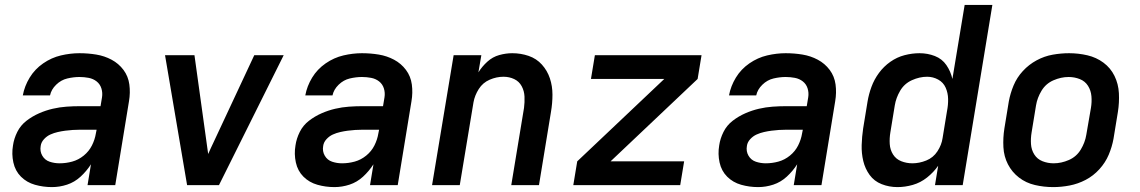

<svg xmlns="http://www.w3.org/2000/svg" viewBox="-20 -755 4648 783"><path d="M192 8Q223 8 253.5 -2Q284 -12 308.5 -34.5Q333 -57 351 -85L337 0H450L506 -342Q512 -377 507.5 -410.5Q503 -444 483.5 -470Q464 -496 435 -511.5Q406 -527 372.5 -532.5Q339 -538 304 -538Q267 -538 228.5 -529Q190 -520 156 -496.5Q122 -473 101 -438.5Q80 -404 73 -366H184Q189 -390 209 -409.5Q229 -429 254.5 -435Q280 -441 304 -441Q323 -441 341.5 -437.5Q360 -434 374 -423Q388 -412 393.5 -394.5Q399 -377 396 -358L390 -322H307Q279 -322 251 -320Q223 -318 195 -311.5Q167 -305 139.5 -293Q112 -281 88 -262.5Q64 -244 50.5 -217Q37 -190 33 -162Q27 -127 34.5 -92.5Q42 -58 65.5 -34.5Q89 -11 122.5 -1.5Q156 8 192 8ZM223 -89Q202 -89 182.5 -95.5Q163 -102 152.5 -120Q142 -138 146 -160Q148 -175 159.5 -187.5Q171 -200 185.5 -206.5Q200 -213 215.5 -216.5Q231 -220 246 -222Q261 -224 276.5 -225Q292 -226 307 -226H374L371 -211Q367 -186 355 -162Q343 -138 321.5 -120.5Q300 -103 274.5 -96Q249 -89 223 -89Z M743 0H873L1137 -530H1017L852 -177Q846 -164 840 -151.5Q834 -139 829 -127Q827 -139 825.5 -151.5Q824 -164 822 -177L773 -530H653Z M1344 8Q1375 8 1405.5 -2Q1436 -12 1460.5 -34.5Q1485 -57 1503 -85L1489 0H1602L1658 -342Q1664 -377 1659.5 -410.5Q1655 -444 1635.5 -470Q1616 -496 1587 -511.5Q1558 -527 1524.5 -532.5Q1491 -538 1456 -538Q1419 -538 1380.5 -529Q1342 -520 1308 -496.5Q1274 -473 1253 -438.5Q1232 -404 1225 -366H1336Q1341 -390 1361 -409.5Q1381 -429 1406.5 -435Q1432 -441 1456 -441Q1475 -441 1493.5 -437.5Q1512 -434 1526 -423Q1540 -412 1545.5 -394.5Q1551 -377 1548 -358L1542 -322H1459Q1431 -322 1403 -320Q1375 -318 1347 -311.5Q1319 -305 1291.5 -293Q1264 -281 1240 -262.5Q1216 -244 1202.5 -217Q1189 -190 1185 -162Q1179 -127 1186.5 -92.5Q1194 -58 1217.5 -34.5Q1241 -11 1274.5 -1.5Q1308 8 1344 8ZM1375 -89Q1354 -89 1334.5 -95.5Q1315 -102 1304.5 -120Q1294 -138 1298 -160Q1300 -175 1311.5 -187.5Q1323 -200 1337.5 -206.5Q1352 -213 1367.5 -216.5Q1383 -220 1398 -222Q1413 -224 1428.5 -225Q1444 -226 1459 -226H1526L1523 -211Q1519 -186 1507 -162Q1495 -138 1473.5 -120.5Q1452 -103 1426.5 -96Q1401 -89 1375 -89Z M1742 0H1855L1911 -338Q1916 -366 1932.5 -392Q1949 -418 1977 -430Q2005 -442 2033 -442Q2057 -442 2077 -432.5Q2097 -423 2107.5 -403.5Q2118 -384 2119 -361Q2120 -338 2117 -315L2065 0H2178L2227 -299Q2233 -334 2233 -369Q2233 -404 2222.5 -435.5Q2212 -467 2190 -491.5Q2168 -516 2136 -527Q2104 -538 2069 -538Q2043 -538 2016 -530.5Q1989 -523 1967.5 -503.5Q1946 -484 1931 -460L1943 -530H1830Z M2318 0H2754L2770 -97H2470L2825 -433L2841 -530H2406L2390 -433H2689L2334 -97Z M3072 8Q3103 8 3133.5 -2Q3164 -12 3188.5 -34.5Q3213 -57 3231 -85L3217 0H3330L3386 -342Q3392 -377 3387.5 -410.5Q3383 -444 3363.5 -470Q3344 -496 3315 -511.5Q3286 -527 3252.5 -532.5Q3219 -538 3184 -538Q3147 -538 3108.5 -529Q3070 -520 3036 -496.5Q3002 -473 2981 -438.5Q2960 -404 2953 -366H3064Q3069 -390 3089 -409.5Q3109 -429 3134.5 -435Q3160 -441 3184 -441Q3203 -441 3221.5 -437.5Q3240 -434 3254 -423Q3268 -412 3273.5 -394.5Q3279 -377 3276 -358L3270 -322H3187Q3159 -322 3131 -320Q3103 -318 3075 -311.5Q3047 -305 3019.5 -293Q2992 -281 2968 -262.5Q2944 -244 2930.5 -217Q2917 -190 2913 -162Q2907 -127 2914.5 -92.5Q2922 -58 2945.5 -34.5Q2969 -11 3002.5 -1.5Q3036 8 3072 8ZM3103 -89Q3082 -89 3062.5 -95.5Q3043 -102 3032.5 -120Q3022 -138 3026 -160Q3028 -175 3039.5 -187.5Q3051 -200 3065.5 -206.5Q3080 -213 3095.5 -216.5Q3111 -220 3126 -222Q3141 -224 3156.5 -225Q3172 -226 3187 -226H3254L3251 -211Q3247 -186 3235 -162Q3223 -138 3201.5 -120.5Q3180 -103 3154.5 -96Q3129 -89 3103 -89Z M3640 8Q3671 8 3702.5 -1Q3734 -10 3760.5 -31Q3787 -52 3806 -79L3793 0H3906L4027 -735H3914L3864 -433Q3857 -464 3839.5 -489.5Q3822 -515 3792.5 -526.5Q3763 -538 3730 -538Q3700 -538 3669 -530Q3638 -522 3611 -503Q3584 -484 3564.5 -457.5Q3545 -431 3534 -401Q3523 -371 3518 -341L3500 -231Q3495 -197 3494 -163.5Q3493 -130 3500.5 -98.5Q3508 -67 3526.5 -41.5Q3545 -16 3575.5 -4Q3606 8 3640 8ZM3701 -89Q3677 -89 3655.5 -97.5Q3634 -106 3622 -125Q3610 -144 3608.5 -167.5Q3607 -191 3611 -215L3629 -325Q3634 -356 3651 -385Q3668 -414 3699 -428Q3730 -442 3761 -442Q3785 -442 3806 -430.5Q3827 -419 3836.5 -397.5Q3846 -376 3846.5 -351.5Q3847 -327 3842 -302L3824 -192Q3820 -164 3803 -138Q3786 -112 3757.5 -100.5Q3729 -89 3701 -89Z M4275 8Q4308 8 4342 1.5Q4376 -5 4407.5 -21.5Q4439 -38 4463.5 -65Q4488 -92 4501.5 -124Q4515 -156 4521 -189L4539 -299Q4545 -337 4543 -375Q4541 -413 4525 -445.5Q4509 -478 4480 -499.5Q4451 -521 4414.5 -529.5Q4378 -538 4340 -538Q4307 -538 4273 -532Q4239 -526 4207.5 -509Q4176 -492 4151.5 -465.5Q4127 -439 4113.5 -406.5Q4100 -374 4094 -341L4076 -231Q4070 -193 4072 -155Q4074 -117 4090.5 -85Q4107 -53 4135.5 -31Q4164 -9 4200.5 -0.5Q4237 8 4275 8ZM4277 -89Q4253 -89 4231.5 -97.5Q4210 -106 4198 -125Q4186 -144 4184.5 -167.5Q4183 -191 4187 -215L4205 -325Q4210 -356 4227.5 -385Q4245 -414 4276 -427.5Q4307 -441 4338 -441Q4362 -441 4383.5 -432.5Q4405 -424 4417 -405Q4429 -386 4431 -362.5Q4433 -339 4429 -315L4410 -205Q4405 -174 4387.5 -145Q4370 -116 4339 -102.5Q4308 -89 4277 -89Z"/></svg>

Font: Iosevka Sparkle SmBdObl
Style: Regular
Weight: 600
Italic angle: -9°
Designer: Belleve Invis
Foundry: Belleve Invis
Version: Version 4.5.0; ttfautohint (v1.8.3)